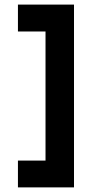

<svg xmlns="http://www.w3.org/2000/svg" viewBox="-20 -768 403 836"><path d="M58.1 47.9H302.2V-748H58.1V-630.9H178.2V-68.8H58.1Z"/></svg>

Font: Tuffy
Style: Bold
Weight: 700
Designer: Thatcher Ulrich, Karoly Barta, Michael Everson
Version: Version 001.270